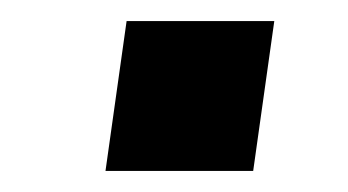

<svg xmlns="http://www.w3.org/2000/svg" viewBox="-20 -440 330 182"><path d="M80 -278H220L240 -420H100Z"/></svg>

Font: HK Grotesk Black
Style: Italic
Weight: 900
Italic angle: -16°
Designer: Alfredo Marco Pradil
Foundry: Hanken Design Co.
Version: Version 3.001;FEAKit 1.0